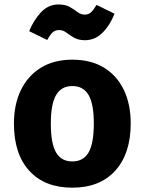

<svg xmlns="http://www.w3.org/2000/svg" viewBox="-20 -833 655 870"><path d="M307.7 -562.6Q391.8 -562.6 450.8 -526.7Q509.7 -490.8 541 -425.9Q572.3 -361 572.3 -273.8Q572.3 -137.4 502.6 -60Q432.8 17.4 307.7 17.4Q182.6 17.4 112.8 -59Q43.1 -135.4 43.1 -272.8Q43.1 -359.5 74.6 -424.6Q106.2 -489.7 165.4 -526.2Q224.6 -562.6 307.7 -562.6ZM307.7 -443.1Q257.9 -443.1 234.1 -402.3Q210.3 -361.5 210.3 -272.8Q210.3 -182.6 234.1 -142.1Q257.9 -101.5 307.7 -101.5Q357.4 -101.5 381.3 -142.1Q405.1 -182.6 405.1 -273.8Q405.1 -362.1 381.3 -402.6Q357.4 -443.1 307.7 -443.1ZM365.1 -650.8Q335.4 -650.8 315.6 -662.3Q295.9 -673.8 280.5 -685.4Q265.1 -696.9 248.2 -696.9Q229.2 -696.9 217.7 -685.6Q206.2 -674.4 193.8 -651.8L112.3 -691.8Q131.8 -740.5 165.1 -776.7Q198.5 -812.8 245.1 -812.8Q276.4 -812.8 296.4 -801.3Q316.4 -789.7 331.5 -778.2Q346.7 -766.7 364.1 -766.7Q381 -766.7 392.8 -777.7Q404.6 -788.7 417.4 -810.8L499 -770.8Q479 -719.5 444.9 -685.1Q410.8 -650.8 365.1 -650.8Z"/></svg>

Font: FiraCode Nerd Font Mono
Style: Bold
Weight: 700
Monospace: yes
Designer: Carrois Corporate, Edenspiekermann AG, Nikita Prokopov
Foundry: Carrois Corporate, Edenspiekermann AG, Nikita Prokopov
Version: Version 6.002;Nerd Fonts 3.3.0